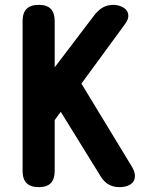

<svg xmlns="http://www.w3.org/2000/svg" viewBox="-20 -760 640 790"><path d="M205 -56Q205 -23 189 -6.5Q173 10 139.5 10Q106 10 89.5 -6.5Q73 -23 73 -56V-674Q73 -707 89.5 -723.5Q106 -740 139.5 -740Q173 -740 189 -723.5Q205 -707 205 -674V-483L370 -700Q386 -720 404.5 -730Q423 -740 446 -740Q461 -740 476 -734.5Q491 -729 499.5 -719Q508 -709 508 -694Q508 -679 493 -659L315 -416L521 -77Q534 -56 535 -39.5Q536 -23 528 -12Q520 -1 505 4.5Q490 10 472 10Q446 10 427 -1Q408 -12 395 -33L230 -300L205 -266Z"/></svg>

Font: Maple Mono NL
Style: Bold
Weight: 700
Monospace: yes
Designer: subframe7536
Version: Version 7.000